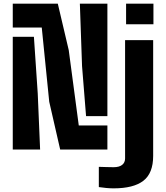

<svg xmlns="http://www.w3.org/2000/svg" viewBox="-20 -820 908 1053"><path d="M310 0 250 -262 209 -669H50V-800H297L357 -545L412 -132H569V0ZM50 0V-618H166L187 -307L200 0ZM452 -183 430 -457 418 -800H569V-183ZM671.5 -687V-800H821.5V-687ZM603 213Q584.5 213 563 211Q541.5 209 522 206V95Q537 95.5 561.8 96.2Q586.5 97 603 97Q634 97 650 84.2Q666 71.5 666 49V-600H820V35Q820 130 766.2 171.5Q712.5 213 603 213Z"/></svg>

Font: Big Shoulders Stencil Text Thin Black
Style: Regular
Weight: 900
Version: Version 2.001